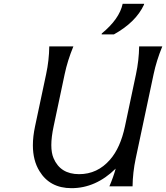

<svg xmlns="http://www.w3.org/2000/svg" viewBox="-20 -982 875 1012"><path d="M739.7 -961.9 738.8 -957Q696.3 -865.2 580.6 -800.8H515.6L516.6 -805.7Q609.4 -881.8 626.5 -961.9ZM678.7 0H556.6Q577.1 -47.4 589.8 -93.3Q484.9 9.8 356.9 9.8Q242.7 9.8 188 -80.1Q153.3 -136.2 153.3 -216.3Q153.3 -262.2 164.6 -315.4L223.1 -590.8Q238.8 -664.1 239.7 -737.3H366.7Q335.9 -662.6 320.8 -590.8L262.7 -316.4Q250.5 -259.3 250.5 -217.3Q250.5 -175.8 262.2 -148.4Q297.9 -64 397 -64Q493.7 -64 560.1 -140.6Q614.7 -203.1 638.7 -316.4L696.8 -590.8Q712.4 -664.6 713.4 -737.3H835.4Q804.7 -662.6 789.6 -590.8L695.3 -146.5Q679.7 -72.8 678.7 0Z"/></svg>

Font: Classica
Style: Book Oblique
Weight: 400
Italic angle: -12°
Designer: Wojciech Kalinowski "wmk69" (wmk69@o2.pl)
Foundry: Wojciech Kalinowski "wmk69" (wmk69@o2.pl)
Version: Version 2.1.1; 2021-05-14